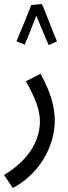

<svg xmlns="http://www.w3.org/2000/svg" viewBox="-47 -707 341 957"><path d="M109 -682C94 -643 46 -526 35 -501L76 -484C83 -499 114 -576 134 -629C153 -585 185 -503 196 -482L237 -501C219 -540 179 -651 162 -687ZM17 230C148 161 226 24 226 -106C226 -171 207 -247 155 -339L82 -302C130 -217 152 -157 152 -103C152 -9 99 90 -27 165Z"/></svg>

Font: Noto Sans Arabic UI XCn
Style: Regular
Weight: 400
Width: 2
Designer: Monotype Design Team, Nadine Chahine and Nizar Qandah
Foundry: Monotype Imaging Inc.
Version: Version 2.010